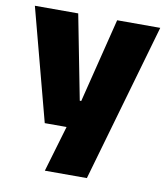

<svg xmlns="http://www.w3.org/2000/svg" viewBox="-77 -557 691 794"><g transform="rotate(10 269.0 -160.0)"><path d="M347.5 -138 252.5 -97 351 -492.5H532L341 172H164.5L241 -87L325 -21.5H130L5.5 -492.5H187.5L256.5 -138Z"/></g></svg>

Font: Anek Bangla Medium ExtraBold
Style: Regular
Weight: 800
Version: Version 1.003